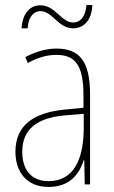

<svg xmlns="http://www.w3.org/2000/svg" viewBox="-20 -729 450 759"><path d="M65 -617H89C93 -667 116 -685 140 -685C187 -685 210 -617 269 -617C309 -617 343 -647 345 -709H322C318 -661 296 -640 269 -640C222 -640 199 -708 140 -708C101 -708 70 -681 65 -617ZM203 -537C162 -537 118 -524 80 -503L90 -480C133 -504 170 -512 203 -512C278 -512 310 -471 310 -351V-303L237 -296C113 -284 41 -234 41 -129C41 -53 82 10 172 10C258 10 294 -43 311 -96H313L315 0H336V-356C336 -486 295 -537 203 -537ZM237 -273 311 -279V-220C310 -98 271 -13 172 -13C106 -13 68 -55 68 -129C68 -219 127 -263 237 -273Z"/></svg>

Font: Noto Sans Gurmukhi Condensed Thin
Style: Regular
Weight: 100
Width: 3
Designer: Jelle Bosma - Monotype Design Team
Foundry: Monotype Imaging Inc.
Version: Version 2.004